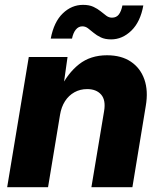

<svg xmlns="http://www.w3.org/2000/svg" viewBox="-20 -778 670 798"><path d="M229.5 -300.8 179.7 0H9.8L99.6 -541H260.7L241.2 -402.8L229.5 -408.2Q261.2 -473.6 308.6 -511Q356 -548.3 424.8 -548.3Q484.4 -548.3 523.9 -521.7Q563.5 -495.1 580.1 -447.8Q596.7 -400.4 585.9 -337.9L530.3 0H359.9L412.6 -315.9Q420.4 -361.8 400.4 -384.8Q380.4 -407.7 342.3 -407.7Q313 -407.7 289.3 -394.5Q265.6 -381.3 250.2 -357.4Q234.9 -333.5 229.5 -300.8ZM441.9 -614.3Q416.5 -614.3 399.2 -622.6Q381.8 -630.9 369.1 -641.6Q356.4 -652.3 345.7 -660.4Q335 -668.5 322.3 -668.5Q306.2 -668.5 295.2 -655Q284.2 -641.6 279.3 -617.7H190.9Q204.1 -687 241 -722.4Q277.8 -757.8 325.2 -757.8Q350.6 -757.8 367.9 -749.8Q385.3 -741.7 398.2 -731.2Q411.1 -720.7 421.9 -712.6Q432.6 -704.6 445.3 -704.6Q463.9 -704.6 473.9 -717.8Q483.9 -731 488.8 -755.4H575.7Q563.5 -687 525.9 -650.6Q488.3 -614.3 441.9 -614.3Z"/></svg>

Font: Inter 17pt ExtraBold
Style: Italic
Weight: 800
Italic angle: -9.3988°
Version: Version 4.001;git-66647c0bb